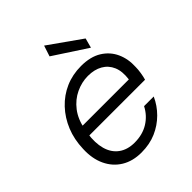

<svg xmlns="http://www.w3.org/2000/svg" viewBox="-204 -839 971 971"><g transform="rotate(-45 281.0 -353.5)"><path d="M242 12Q180 12 135 -15.5Q90 -43 66.5 -93Q43 -143 46 -210Q48 -276 70.5 -331Q93 -386 132 -427.5Q171 -469 222.5 -491.5Q274 -514 335 -514Q402 -514 445.5 -487Q489 -460 509.5 -415Q530 -370 527 -315Q527 -298 523.5 -275.5Q520 -253 515 -236H101L111 -295H458Q465 -347 450 -382Q435 -417 402.5 -435.5Q370 -454 324 -454Q280 -454 237.5 -434Q195 -414 164.5 -374.5Q134 -335 123 -276L118 -249Q109 -189 121.5 -143.5Q134 -98 168 -73Q202 -48 253 -48Q310 -48 352 -74Q394 -100 417 -145H486Q466 -100 430.5 -64.5Q395 -29 348 -8.5Q301 12 242 12ZM436 -544 257 -661 276 -719 450 -596Z"/></g></svg>

Font: DM Sans 16pt Light
Style: Italic
Weight: 300
Italic angle: -10°
Version: Version 4.004;gftools[0.9.30]